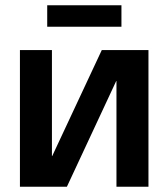

<svg xmlns="http://www.w3.org/2000/svg" viewBox="-20 -712 642 732"><path d="M56 0V-521H178V-117H179L368 -521H546V0H424V-403H423L235 0ZM160 -692H443V-610H160Z"/></svg>

Font: TikTok Sans 24pt SemiBold
Style: Regular
Weight: 600
Version: Version 4.000